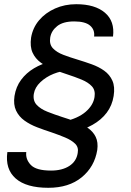

<svg xmlns="http://www.w3.org/2000/svg" viewBox="-20 -809 624 914"><path d="M210 85Q105 85 54.5 40.5Q4 -4 15 -85H105Q101 -51 126.5 -24Q152 3 223 3Q276 3 310 -19Q344 -41 350 -81Q355 -108 337.5 -125Q320 -142 290 -154.5Q260 -167 225 -179Q191 -190 157 -203Q123 -216 96.5 -235Q70 -254 56.5 -282.5Q43 -311 49 -352Q56 -396 80.5 -429Q105 -462 142 -484Q179 -506 222 -516L304 -472Q271 -472 235 -457.5Q199 -443 172.5 -418Q146 -393 141 -362Q136 -330 154.5 -310Q173 -290 206 -277Q239 -264 276 -252Q309 -242 341 -229.5Q373 -217 398 -200Q423 -183 435.5 -157.5Q448 -132 443 -95Q430 -15 369 35Q308 85 210 85ZM324 -178 283 -230Q351 -245 387.5 -276.5Q424 -308 430 -347Q435 -379 417.5 -398Q400 -417 368.5 -430Q337 -443 300 -455Q266 -466 233 -479Q200 -492 174 -511Q148 -530 135 -558.5Q122 -587 128 -630Q136 -677 166 -712.5Q196 -748 242 -768.5Q288 -789 343 -789Q432 -789 479.5 -748.5Q527 -708 518 -635H428Q432 -667 409 -687Q386 -707 333 -707Q280 -707 252 -684.5Q224 -662 219 -630Q214 -598 232 -579Q250 -560 281.5 -548Q313 -536 350 -525Q383 -515 416.5 -503Q450 -491 476 -472.5Q502 -454 515 -425Q528 -396 521 -352Q514 -307 488 -272.5Q462 -238 420 -214.5Q378 -191 324 -178Z"/></svg>

Font: Sora Variable Italic
Style: Regular
Weight: 400
Designer: Jonathan Barnbrook, Julián Moncada
Foundry: Barnbrook Fonts
Version: Version 2.000